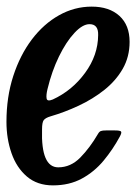

<svg xmlns="http://www.w3.org/2000/svg" viewBox="-22 -550 420 580"><path d="M-2.5 -182Q-2.5 -257 18 -320.2Q38.5 -383.5 74.2 -430.8Q110 -478 156.5 -504Q203 -530 255 -530Q308 -530 338.8 -502Q369.5 -474 369.5 -423.5Q369.5 -378.5 348.8 -342.2Q328 -306 293 -278.2Q258 -250.5 215.8 -230.8Q173.5 -211 130.5 -198.5Q115.5 -194 110.2 -187.2Q105 -180.5 105 -159Q101.5 -44.5 154 -44.5Q191.5 -44.5 220.5 -74Q249.5 -103.5 274 -145.5Q278 -152.5 282.8 -154.2Q287.5 -156 298.5 -156H325Q340.5 -156 343.5 -152.8Q346.5 -149.5 340 -137.5Q319 -98.5 291 -64.8Q263 -31 225.2 -10.5Q187.5 10 138 10Q90.5 10 59.2 -16.8Q28 -43.5 12.8 -87.2Q-2.5 -131 -2.5 -182ZM137.5 -249.5Q196 -276.5 235 -329.8Q274 -383 274.5 -444Q275.5 -477 248.5 -477Q227.5 -477 202.8 -450.5Q178 -424 156.2 -379.5Q134.5 -335 121.5 -281Q117 -262.5 118.8 -252.5Q120.5 -242.5 137.5 -249.5Z"/></svg>

Font: Besley* Condensed Medium
Style: Italic
Weight: 500
Width: 3
Italic angle: -13°
Designer: Owen Earl
Foundry: indestructible type*
Version: Version 3.000; ttfautohint (v1.8.3)